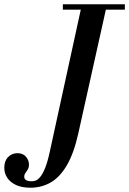

<svg xmlns="http://www.w3.org/2000/svg" viewBox="-112 -774 602 895"><path d="M30 101Q-10 101 -37 88.5Q-64 76 -78 55Q-92 34 -92 8Q-92 -24 -74 -42Q-56 -60 -31 -60Q-5 -60 9 -43.5Q23 -27 23 -7Q23 7 17.5 16Q12 25 6.5 32.5Q1 40 1 50Q1 71 37 71Q44 71 53.5 68Q63 65 74.5 52Q86 39 98 10Q110 -19 121 -71L270 -754H387L253 -152Q232 -58 199 -2.5Q166 53 123.5 77Q81 101 30 101ZM181 -729V-754H470V-729Z"/></svg>

Font: Libre Bodoni
Style: Italic
Weight: 400
Italic angle: -13°
Designer: Pablo Impallari, Rodrigo Fuenzalida
Foundry: Impallari Type
Version: Version 2.005;gftools[0.9.23]